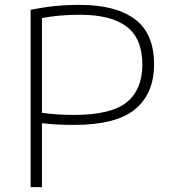

<svg xmlns="http://www.w3.org/2000/svg" viewBox="-20 -767 704 787"><path d="M105.5 0V-727Q158.5 -737.5 205.5 -742.2Q252.5 -747 307 -747Q454 -747 532.8 -688.5Q611.5 -630 611.5 -503Q611.5 -384 534 -319.5Q456.5 -255 283.5 -255Q248.5 -255 218.2 -256.5Q188 -258 152 -262V0ZM283.5 -296Q435.5 -296 499.5 -348Q563.5 -400 563.5 -502Q563.5 -608.5 499.5 -657.5Q435.5 -706.5 308.5 -706.5Q262.5 -706.5 224.5 -703Q186.5 -699.5 152 -693V-304.5Q183 -300.5 214.2 -298.2Q245.5 -296 283.5 -296Z"/></svg>

Font: Encode Sans Expanded Expanded ExtraLight
Style: Regular
Weight: 200
Width: 7
Designer: Multiple Designers
Foundry: Impallari Type
Version: Version 3.000; ttfautohint (v1.8.3) -l 8 -r 50 -G 200 -x 14 